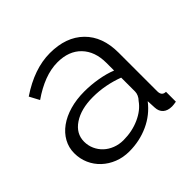

<svg xmlns="http://www.w3.org/2000/svg" viewBox="-139 -672 824 824"><g transform="rotate(-45 272.5 -260.0)"><path d="M206 10Q169 10 137.5 -2.5Q106 -15 82.5 -37Q59 -59 46 -88.5Q33 -118 33 -152Q33 -186 49 -215Q65 -244 94 -265Q123 -286 163 -297.5Q203 -309 251 -309Q291 -309 332 -302Q373 -295 405 -282V-329Q405 -398 366 -438.5Q327 -479 258 -479Q218 -479 176 -463Q134 -447 91 -417L67 -462Q168 -530 263 -530Q361 -530 417 -475Q473 -420 473 -323V-88Q473 -60 498 -60V0Q481 3 472 3Q446 3 431.5 -10Q417 -23 416 -46L414 -87Q378 -40 323.5 -15Q269 10 206 10ZM222 -42Q275 -42 319.5 -62Q364 -82 387 -115Q396 -124 400.5 -134.5Q405 -145 405 -154V-239Q371 -252 334.5 -259Q298 -266 260 -266Q188 -266 143 -236Q98 -206 98 -157Q98 -133 107.5 -112Q117 -91 133.5 -75.5Q150 -60 173 -51Q196 -42 222 -42Z"/></g></svg>

Font: PTCRaleway
Style: Regular
Weight: 400
Designer: Matt McInerney, Pablo Impallari, Rodrigo Fuenzalida
Foundry: Matt McInerney, Pablo Impallari, Rodrigo Fuenzalida
Version: Version 3.000g; ttfautohint (v1.5) -l 8 -r 28 -G 28 -x 14 -D